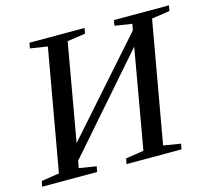

<svg xmlns="http://www.w3.org/2000/svg" viewBox="-107 -769 971 883"><g transform="rotate(-15 378.5 -327.5)"><path d="M-11.2 0 -6.3 -25.9 79.1 -39.1 181.2 -616.2 99.1 -628.9 104 -654.8H366.2L361.3 -628.9L275.4 -616.2L193.8 -152.8L578.1 -586.9L583.5 -616.2L501.5 -628.9L506.3 -654.8H768.1L763.2 -628.9L677.2 -616.2L575.2 -39.1L657.2 -25.9L652.3 0H390.6L395.5 -25.9L481.4 -39.1L564.5 -512.7L179.7 -72.8L173.3 -39.1L255.4 -25.9L250.5 0Z"/></g></svg>

Font: Tinos
Style: Italic
Weight: 400
Italic angle: -16.333°
Designer: Steve Matteson
Foundry: Monotype Imaging Inc.
Version: Version 1.32